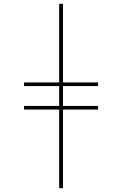

<svg xmlns="http://www.w3.org/2000/svg" viewBox="-20 -843 640 1006"><path d="M290 143V-269H106V-288H290V-392H106V-411H290V-823H310V-411H494V-392H310V-288H494V-269H310V143Z"/></svg>

Font: Iosevka HT Thin Extended
Style: Regular
Weight: 100
Width: 7
Monospace: yes
Designer: Belleve Invis
Foundry: Belleve Invis
Version: Version 32.3.0; ttfautohint (v1.8.4)